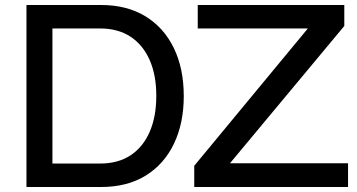

<svg xmlns="http://www.w3.org/2000/svg" viewBox="-20 -749 1430 769"><path d="M86 0V-729H384Q488 -729 562 -684Q636 -639 676 -557Q716 -475 716 -364Q716 -256 677 -174Q638 -92 564 -46Q490 0 384 0ZM190 -72 168 -94H381Q453 -94 503 -127Q553 -160 579.5 -221Q606 -282 606 -365Q606 -449 579 -509.5Q552 -570 502 -602.5Q452 -635 381 -635H168L190 -657ZM758 0V-85L1213 -635H772V-729H1359V-645L901 -95H1374V0Z"/></svg>

Font: BDO Grotesk
Style: Regular
Weight: 400
Designer: Deni Anggara
Foundry: Lokal Container
Version: Version 2.000